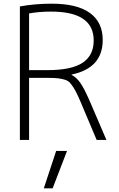

<svg xmlns="http://www.w3.org/2000/svg" viewBox="-20 -760 646 1043"><path d="M138 0H88V-725Q169 -740 261 -740Q399 -740 468.5 -689.5Q538 -639 538 -543Q538 -390 369 -355V-353Q394 -341 415.5 -311Q437 -281 467 -212L558 0H505L418 -206Q401 -246 389.5 -267Q378 -288 365 -304.5Q352 -321 334 -326.5Q316 -332 296 -334.5Q276 -337 238 -337H138ZM218 263 285 60H344L266 263ZM138 -379H238Q368 -379 428.5 -419Q489 -459 489 -540Q489 -697 258 -697Q192 -697 138 -687Z"/></svg>

Font: M PLUS 1p Light
Style: Regular
Weight: 300
Version: Version 1.061